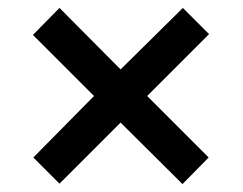

<svg xmlns="http://www.w3.org/2000/svg" viewBox="-20 -595 612 484"><path d="M441 -575 507 -509 351 -353 506 -198 440 -131 284 -286 130 -132 64 -198 217 -353 63 -507 130 -575 284 -420Z"/></svg>

Font: Noto Sans Lisu SemiBold
Style: Regular
Weight: 600
Designer: Monotype Design Team. David Williams.
Foundry: Monotype Imaging Inc.
Version: Version 2.102; ttfautohint (v1.8.4.7-5d5b)